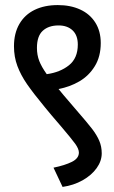

<svg xmlns="http://www.w3.org/2000/svg" viewBox="-20 -653 452 764"><path d="M286.1 -212.4Q328.1 -164.1 346.7 -139.9Q365.2 -115.7 375 -92.8Q384.8 -69.8 384.8 -43Q384.8 -12.2 364.5 16.1Q344.2 44.4 308.6 64.5Q272.9 84.5 229 90.8L192.9 14.2Q238.3 4.9 266.1 -9Q293.9 -22.9 293.9 -45.9Q293.9 -60.5 279.1 -81.1Q264.2 -101.6 223.1 -149.9Q182.1 -197.3 158.7 -226.1Q112.8 -281.7 87.6 -318.1Q62.5 -354.5 49.1 -390.6Q35.6 -426.8 35.6 -468.8Q35.6 -520.5 57.1 -557.6Q78.6 -594.7 117.9 -613.8Q157.2 -632.8 210 -632.8Q260.7 -632.8 299.3 -615Q337.9 -597.2 359.4 -563Q380.9 -528.8 380.9 -481.9Q380.9 -428.2 357.4 -389.9Q334 -351.6 295.9 -329.3Q257.8 -307.1 212.9 -298.8L233.9 -273.4ZM127 -462.4Q127 -434.1 136.2 -410.4Q145.5 -386.7 166 -357.9Q219.2 -365.2 254.4 -393.3Q289.6 -421.4 289.6 -475.6Q289.6 -512.7 268.8 -532.2Q248 -551.8 212.9 -551.8Q173.3 -551.8 150.1 -530.5Q127 -509.3 127 -462.4Z"/></svg>

Font: Varta SemiBold
Style: Regular
Weight: 600
Designer: Joana Correia, Viktoriya Grabowska, Eben Sorkin
Foundry: Sorkin Type
Version: Version 1.003; ttfautohint (v1.3) -l 8 -r 24 -G 200 -x 12 -H